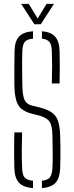

<svg xmlns="http://www.w3.org/2000/svg" viewBox="-20 -965 382 989"><path d="M150 4Q100 0 77.8 -24Q55.5 -48 54 -98Q53 -133 52.8 -161.2Q52.5 -189.5 52.8 -218Q53 -246.5 54 -283H94Q92.5 -234.5 92.2 -190.8Q92 -147 94 -98Q95 -65 107 -50.8Q119 -36.5 150 -34ZM196 4V-34Q225.5 -37 236.8 -51.2Q248 -65.5 250 -98Q251.5 -122.5 251.5 -152.2Q251.5 -182 251 -211.8Q250.5 -241.5 250 -266Q249.5 -317 235.2 -338.2Q221 -359.5 181 -370L145 -379Q110.5 -388 91 -404Q71.5 -420 63.2 -449.5Q55 -479 54 -529Q53.5 -567.5 54 -612.5Q54.5 -657.5 55 -703Q56 -752.5 78 -776.5Q100 -800.5 150 -804V-766Q119.5 -763.5 107.8 -749.2Q96 -735 95 -702Q93.5 -656.5 94 -615.8Q94.5 -575 95 -529Q96 -473 106.2 -450.8Q116.5 -428.5 145 -421L182 -412Q223 -402 246 -386.2Q269 -370.5 278.8 -342Q288.5 -313.5 290 -266Q291 -239.5 291.2 -210.2Q291.5 -181 291.2 -152.2Q291 -123.5 290 -98Q288 -48 266.5 -24Q245 0 196 4ZM247 -535Q248.5 -587 248.5 -626.2Q248.5 -665.5 247 -702Q246 -734.5 235 -748.5Q224 -762.5 196 -766V-804Q243 -800 264.2 -776Q285.5 -752 287 -702Q288 -665.5 288 -624.8Q288 -584 287 -535ZM157 -840 89 -945H128L174 -870L220 -945H258L190 -840Z"/></svg>

Font: Big Shoulders Stencil Text SC Thin
Style: Regular
Weight: 100
Designer: Patric King
Foundry: XO Type Co
Version: Version 2.001